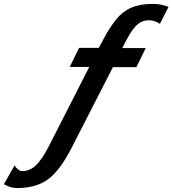

<svg xmlns="http://www.w3.org/2000/svg" viewBox="-145 -752 883 983"><path d="M717.8 -716.8 673.8 -629.9Q647 -649.4 613.8 -647.9Q578.1 -647.9 548.8 -617.2Q521 -587.9 481 -505.9H601.1L553.2 -408.2H433.1L224.1 0Q164.1 118.7 102.1 165Q41 210.9 -59.1 210.9Q-90.3 210.9 -125 190.9L-70.8 95.2Q-50.8 124 -30.8 124Q7.8 124 39.1 94.2Q70.8 64 107.9 -8.8L312 -409.2H211.9L259.8 -506.8H360.8Q366.2 -516.1 376.2 -535.4Q386.2 -554.7 390.4 -562Q394.5 -569.3 402.6 -583.5Q410.6 -597.7 416.5 -606.4Q422.4 -615.2 430.7 -627.2Q439 -639.2 448.2 -650.9Q481.4 -692.4 526.1 -712.2Q570.8 -731.9 633.8 -731.9Q676.3 -733.4 717.8 -716.8Z"/></svg>

Font: Perun
Style: Bold Italic
Weight: 700
Italic angle: -12°
Foundry: Copyright (c) Stefan Peev, Context Ltd, 2016
Version: Version 001.000